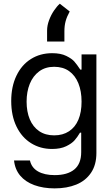

<svg xmlns="http://www.w3.org/2000/svg" viewBox="-20 -831 619 1061"><path d="M57.6 55.7H145.5Q154.3 95.7 189.9 116.2Q225.6 136.7 282.2 136.7Q352.5 136.7 390.6 105.5Q428.7 74.2 428.7 9.8V-97.7H421.9Q408.2 -74.2 392.6 -56.2Q377 -38.1 345.7 -22.9Q314.5 -7.8 267.6 -7.8Q203.1 -7.8 151.9 -39.6Q100.6 -71.3 71.3 -131.3Q42 -191.4 42 -272.5Q42 -352.5 70.8 -412.6Q99.6 -472.7 150.9 -504.9Q202.1 -537.1 268.6 -537.1Q315.4 -537.1 346.2 -522Q377 -506.8 390.6 -491.2Q404.3 -475.6 423.8 -446.3H430.7V-530.3H512.7V14.6Q512.7 80.1 482.9 124Q453.1 168 401.4 189Q349.6 210 282.2 210Q218.8 210 169.4 191.9Q120.1 173.8 91.3 139.2Q62.5 104.5 57.6 55.7ZM430.7 -269.5Q430.7 -327.1 413.1 -370.6Q395.5 -414.1 361.8 -438Q328.1 -461.9 279.3 -461.9Q230.5 -461.9 196.3 -436.5Q162.1 -411.1 144.5 -367.7Q127 -324.2 127 -269.5Q127 -213.9 144.5 -171.9Q162.1 -129.9 196.3 -106.4Q230.5 -83 279.3 -83Q327.1 -83 361.3 -105.5Q395.5 -127.9 413.1 -169.4Q430.7 -210.9 430.7 -269.5ZM310.5 -810.5 365.2 -767.6Q349.6 -739.3 342.8 -714.4Q335.9 -689.5 335.9 -658.2V-601.6H240.2V-662.1Q240.2 -689.5 251 -718.8Q261.7 -748 278.3 -772.5Q294.9 -796.9 310.5 -810.5Z"/></svg>

Font: Pretendard Std Variable
Style: Regular
Weight: 400
Designer: Base glyphs from Inter by Rasmus Andersson; Hangeul glyphs from Noto Sans CJK(Source Han Sans) by Jang Soo-young and Kan
Foundry: Kil Hyung-jin
Version: Version 1.309;Glyphs 3.2 (3225)